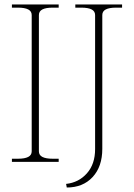

<svg xmlns="http://www.w3.org/2000/svg" viewBox="-20 -720 596 854"><path d="M33 -14H60Q90 -14 105.5 -22Q121 -30 121 -47V-653Q121 -670 105.5 -678Q90 -686 60 -686H33V-700H241V-686H214Q184 -686 168.5 -678Q153 -670 153 -653V-47Q153 -30 168.5 -22Q184 -14 214 -14H241V0H33ZM274 98Q330 92 366.5 51Q403 10 403 -57V-653Q403 -670 387.5 -678Q372 -686 342 -686H315V-700H523V-686H496Q466 -686 450.5 -678Q435 -670 435 -653V-58Q435 21 392 67.5Q349 114 277 114Z"/></svg>

Font: Taviraj Thin
Style: Regular
Weight: 250
Designer: Katatrad Team
Foundry: CadsonDemak
Version: Version 1.001